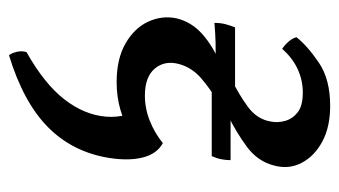

<svg xmlns="http://www.w3.org/2000/svg" viewBox="-184 -323 756 428"><g transform="rotate(90 194.0 -109.0)"><path d="M163 9Q111 9 76.5 -11Q42 -31 28 -62Q14 -93 21 -125Q29 -158 56 -182Q83 -206 124 -223L155 -246Q190 -263 218 -283.5Q246 -304 251 -335Q254 -350 249.5 -366.5Q245 -383 230.5 -394.5Q216 -406 186 -406Q159 -406 134 -394.5Q109 -383 89 -360Q81 -365 73 -374Q65 -383 63 -392Q83 -417 120 -442Q157 -467 216 -467Q263 -467 295.5 -449.5Q328 -432 343 -403.5Q358 -375 349 -342Q340 -306 308 -282Q276 -258 235 -238L206 -216Q177 -199 154 -179Q131 -159 123 -131Q114 -99 132.5 -76.5Q151 -54 193 -54Q222 -54 249.5 -65Q277 -76 299 -94Q307 -90 314.5 -80.5Q322 -71 325 -62Q305 -40 279.5 -24Q254 -8 225 0.5Q196 9 163 9ZM31 -209Q31 -223 34 -234Q37 -245 41 -255H181L116 -212Q94 -212 74 -211.5Q54 -211 31 -209ZM164 -203 221 -245H337Q337 -235 335 -224.5Q333 -214 328 -203ZM103 249Q98 242 95.5 231.5Q93 221 96 210Q167 170 201.5 125.5Q236 81 240 33Q241 22 240 10Q239 -2 236 -13L299 -94Q323 -81 331 -49.5Q339 -18 332 26Q319 107 263.5 162Q208 217 103 249Z"/></g></svg>

Font: Vollkorn
Style: Italic
Weight: 400
Italic angle: -11°
Designer: Friedrich Althausen
Foundry: Friedrich Althausen
Version: Version 5.001